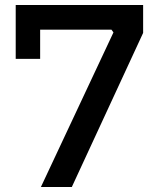

<svg xmlns="http://www.w3.org/2000/svg" viewBox="-20 -750 625 770"><path d="M144 0 435 -620 427 -631H141V-514H43V-730H554V-618L268 0Z"/></svg>

Font: Cazoo Sans Medium
Style: Regular
Weight: 500
Designer: Jonathan Barnbrook, Julián Moncada
Foundry: Barnbrook Fonts
Version: Version 2.000;Glyphs 3.3 (3337)